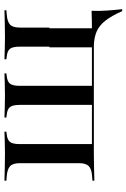

<svg xmlns="http://www.w3.org/2000/svg" viewBox="131 -586 583 885"><g transform="rotate(-90 422.5 -143.5)"><path d="M156.5 -2.4Q124.2 -2.4 95.6 -1.6Q66.9 -0.8 32.3 0V-8.9L51.6 -10.5Q84.7 -12.1 98.8 -25.4Q112.9 -38.7 112.9 -70.2V-343.5Q112.9 -375.8 98.8 -388.7Q84.7 -401.6 51.6 -404L32.3 -405.6V-414.5Q66.9 -413.7 95.6 -412.9Q124.2 -412.1 156.5 -412.1Q183.9 -412.1 207.7 -412.9Q231.5 -413.7 258.1 -414.5V-405.6L246 -404Q221 -401.6 210.9 -389.1Q200.8 -376.6 200.8 -343.5V-11.3H733.1L737.9 -2.4H156.5ZM381.5 -4V-343.5Q381.5 -376.6 371.4 -389.1Q361.3 -401.6 335.5 -404L323.4 -405.6V-414.5Q350.8 -413.7 374.6 -412.9Q398.4 -412.1 425 -412.1Q452.4 -412.1 476.2 -412.9Q500 -413.7 526.6 -414.5V-405.6L515.3 -404Q489.5 -401.6 479.4 -389.1Q469.4 -376.6 469.4 -343.5V-4ZM650 -207.3V-343.5Q650 -376.6 639.9 -389.1Q629.8 -401.6 604 -404L591.9 -405.6V-414.5Q619.4 -413.7 643.1 -412.9Q666.9 -412.1 693.5 -412.1Q725.8 -412.1 754.8 -412.9Q783.9 -413.7 817.7 -414.5V-405.6L799.2 -404Q765.3 -401.6 751.6 -388.7Q737.9 -375.8 737.9 -343.5V-207.3ZM646.8 -2.4V-207.3H734.7V-2.4ZM646.8 -2.4 647.6 -10.5 717.7 -11.3H653.2H727.4Q750 -11.3 771.8 -11.7Q793.5 -12.1 815.3 -12.9Q813.7 19.4 816.1 54.4Q818.5 89.5 822.6 128.2H813.7Q791.9 79 769.8 50.8Q747.6 22.6 719.8 10.5Q691.9 -1.6 653.2 -2.4Z"/></g></svg>

Font: Playfair 144pt SemiExpanded Medium
Style: Regular
Weight: 500
Width: 6
Designer: Claus Eggers Sørensen
Foundry: Claus Eggers Sørensen
Version: Version 2.203